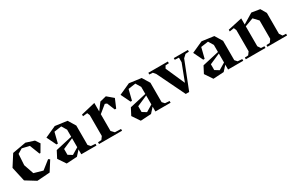

<svg xmlns="http://www.w3.org/2000/svg" viewBox="121 -1560 3961 2617"><g transform="rotate(-30 2101.5 -252.0)"><path d="M542 -407.2 475.1 -293H460L398.9 -449.2L285.2 -476.1L210.9 -432.1L200.2 -259.8L253.9 -104L392.1 -64.9L523.9 -168.9L546.9 -151.9L450.2 0L250 14.2L94.2 -82L43.9 -308.1L153.8 -480L367.2 -518.1L495.1 -477.1Z M948.7 0V-76.2L879.4 0L713.4 9.8L632.3 -110.8L687.5 -216.8L948.7 -275.9V-387.2L901.4 -465.8L785.6 -449.2L744.6 -285.2H722.7L650.4 -434.1L827.6 -514.2L1014.6 -488.8L1085.4 -373V-67.9L1117.7 -32.2L1187.5 -26.9V0ZM781.7 -87.9 845.7 -48.8 948.7 -110.8V-252L781.7 -179.2Z M1228 -27.8 1282.2 -30.8 1315.4 -76.2V-404.8L1298.3 -444.8L1228 -437V-463.9L1452.1 -517.1V-382.8L1533.2 -492.2L1633.3 -517.1L1729 -436L1671.4 -300.8H1649.4L1599.1 -422.9L1569.3 -435.1L1452.1 -339.8V-76.2L1495.1 -30.8L1590.3 -27.8V0H1228Z M2115.2 0V-76.2L2045.9 0L1879.9 9.8L1798.8 -110.8L1854 -216.8L2115.2 -275.9V-387.2L2067.9 -465.8L1952.1 -449.2L1911.1 -285.2H1889.2L1816.9 -434.1L1994.1 -514.2L2181.2 -488.8L2252 -373V-67.9L2284.2 -32.2L2354 -26.9V0ZM1948.2 -87.9 2012.2 -48.8 2115.2 -110.8V-252L1948.2 -179.2Z M2294.9 -478V-504.9H2602.5V-478L2548.8 -475.1L2526.9 -436L2658.7 -137.2L2759.8 -402.8V-475.1L2695.8 -478V-504.9H2917.5V-478L2863.8 -475.1L2816.9 -432.1L2646.5 0H2592.8L2381.8 -435.1L2348.6 -475.1Z M3258.8 0V-76.2L3189.5 0L3023.4 9.8L2942.4 -110.8L2997.6 -216.8L3258.8 -275.9V-387.2L3211.4 -465.8L3095.7 -449.2L3054.7 -285.2H3032.7L2960.4 -434.1L3137.7 -514.2L3324.7 -488.8L3395.5 -373V-67.9L3427.7 -32.2L3497.6 -26.9V0ZM3091.8 -87.9 3155.8 -48.8 3258.8 -110.8V-252L3091.8 -179.2Z M3538.1 -464.8 3762.2 -514.2V-418L3921.4 -514.2L4050.3 -493.2L4102.5 -403.8V-75.2L4133.3 -29.8L4187.5 -26.9V0H3878.4V-26.9L3932.1 -29.8L3965.3 -75.2V-363.8L3895.5 -438L3762.2 -389.2V-75.2L3793.5 -29.8L3847.2 -26.9V0H3538.1V-26.9L3592.3 -29.8L3625.5 -75.2V-409.2L3608.4 -449.2L3538.1 -438Z"/></g></svg>

Font: Ortica Angular Bold
Style: Regular
Weight: 700
Designer: Benedetta Bovani
Foundry: Collletttivo
Version: Version 2.000;Glyphs 3.1.2 (3151)